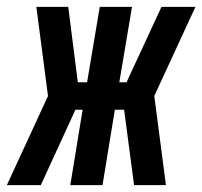

<svg xmlns="http://www.w3.org/2000/svg" viewBox="-58 -540 590 560"><path d="M-38 0 82 -260 48 -520H141L169 -300H196L233 -520H327L290 -300H311L413 -520H512L392 -260L426 0H333L304 -220H277L241 0H147L183 -220H162L61 0Z"/></svg>

Font: Iosevka Term Curly
Style: Bold Italic
Weight: 700
Italic angle: -9°
Designer: Belleve Invis
Foundry: Belleve Invis
Version: Version 32.3.0